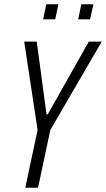

<svg xmlns="http://www.w3.org/2000/svg" viewBox="-20 -884 499 904"><path d="M99 0 157 -272 94 -688H153L199 -346H205L398 -688H459L217 -272L159 0ZM348 -793 363 -864H420L404 -793ZM183 -793 198 -864H255L240 -793Z"/></svg>

Font: Saira Condensed Light
Style: Italic
Weight: 300
Width: 3
Italic angle: -12°
Designer: Hector Gatti with collaboration of the Omnibus-Type team
Foundry: Omnibus-Type
Version: Version 1.101